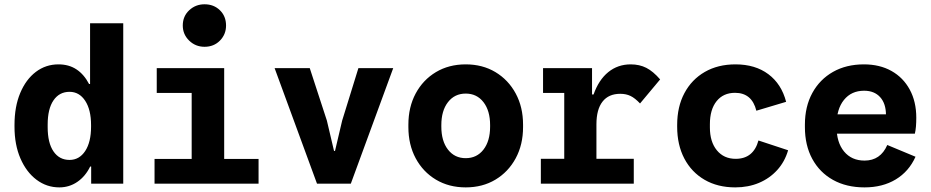

<svg xmlns="http://www.w3.org/2000/svg" viewBox="-20 -836 4240 874"><path d="M250 17Q192.5 17 146.2 -17.8Q100 -52.5 73 -114.8Q46 -177 46 -259.5V-267Q46 -350.5 72 -412.5Q98 -474.5 143.2 -508.8Q188.5 -543 246 -543Q293.5 -543 328 -520.2Q362.5 -497.5 385.5 -453.5H390V-730H541V0H395V-78H390.5Q369 -33.5 332.2 -8.2Q295.5 17 250 17ZM296.5 -108Q341 -108 367.8 -148.5Q394.5 -189 394.5 -259.5V-266.5Q394.5 -336.5 367.8 -377.2Q341 -418 296.5 -418Q250 -418 223.5 -379.2Q197 -340.5 197 -269V-257Q197 -185.5 223.5 -146.8Q250 -108 296.5 -108Z M852.5 -40V-526H1000.5V-40ZM683.5 0V-112.5H1157V0ZM693.5 -413V-526H980.5V-413ZM911.1 -623Q870 -623 841 -651.2Q812 -679.5 812 -720Q812 -761.8 841.1 -789.2Q870.2 -816.5 911 -816.5Q953.5 -816.5 981.2 -789.2Q1009 -762 1009 -719.8Q1009 -679.5 981.2 -651.2Q953.5 -623 911.1 -623Z M1423 0 1230 -526H1390L1468 -287L1500.5 -149H1505L1537.5 -287L1611.5 -526H1770L1577 0Z M1839 -257.5V-268.5Q1839 -348.5 1872.2 -410.5Q1905.5 -472.5 1964.5 -507.8Q2023.5 -543 2100 -543Q2176.5 -543 2235.2 -507.8Q2294 -472.5 2327.5 -410.5Q2361 -348.5 2361 -268.5V-257.5Q2361 -177.5 2327.5 -115.5Q2294 -53.5 2235.2 -18.2Q2176.5 17 2100 17Q2023.5 17 1964.5 -18.2Q1905.5 -53.5 1872.2 -115.5Q1839 -177.5 1839 -257.5ZM2211 -259.5V-266.5Q2211 -332 2180.8 -371Q2150.5 -410 2100 -410Q2049.5 -410 2019.2 -371Q1989 -332 1989 -266.5V-259.5Q1989 -194 2019.2 -155Q2049.5 -116 2100 -116Q2150.5 -116 2180.8 -155Q2211 -194 2211 -259.5Z M2548.5 -55V-526H2675V-406H2682Q2705.5 -472.5 2749 -507.8Q2792.5 -543 2851 -543Q2891 -543 2922 -527.2Q2953 -511.5 2985 -474.5L2893.5 -365Q2870.5 -389.5 2850.2 -399.2Q2830 -409 2803.5 -409Q2750.5 -409 2722.8 -373.5Q2695 -338 2695 -270V-55ZM2442 0V-113H2865V0ZM2452 -413V-526H2615.5V-413Z M3327 17Q3247 17 3187.5 -17.5Q3128 -52 3095.2 -114.2Q3062.5 -176.5 3062.5 -259.5V-267Q3062.5 -350 3095.5 -412Q3128.5 -474 3188.2 -508.5Q3248 -543 3328 -543Q3418 -543 3477.8 -498.2Q3537.5 -453.5 3558.5 -372.5L3423 -332Q3413 -372.5 3388.8 -393Q3364.5 -413.5 3326 -413.5Q3272.5 -413.5 3242 -375.5Q3211.5 -337.5 3211.5 -270.5V-255.5Q3211.5 -190.5 3243.2 -151.8Q3275 -113 3329 -113Q3369.5 -113 3395.5 -134.2Q3421.5 -155.5 3432.5 -196.5L3567.5 -152Q3552.5 -100 3518 -62Q3483.5 -24 3434.8 -3.5Q3386 17 3327 17Z M3915.5 17Q3833 17 3772 -17Q3711 -51 3677.5 -112.8Q3644 -174.5 3644 -257.5V-268.5Q3644 -351 3677.8 -412.8Q3711.5 -474.5 3772 -508.8Q3832.5 -543 3912.5 -543Q3984.5 -543 4038 -513Q4091.5 -483 4121.2 -428.2Q4151 -373.5 4151 -300Q4151 -278.5 4149.5 -260.2Q4148 -242 4144.5 -227.5H3722.5V-315.5H4013V-312.5Q4013 -364.5 3986.5 -393.8Q3960 -423 3913.5 -423Q3855.5 -423 3821.8 -381.2Q3788 -339.5 3788 -266.5V-259.5Q3788 -188 3822.2 -146.5Q3856.5 -105 3915.5 -105Q3988 -105 4019 -176L4147.5 -122.5Q4117.5 -55.5 4057.5 -19.2Q3997.5 17 3915.5 17Z"/></svg>

Font: Google Sans Code
Style: Regular
Weight: 400
Monospace: yes
Designer: Google Sans Code Authors
Foundry: Google LLC
Version: Version 6.000